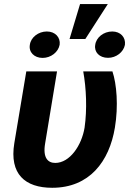

<svg xmlns="http://www.w3.org/2000/svg" viewBox="-20 -886 627 916"><path d="M105.5 -545.5 48.3 -203.1C24.1 -55.8 99.1 9.9 229 9.9C407 9.9 501.4 -115.8 528.1 -277C545.5 -380.7 536.6 -485.8 516.3 -545.5H377.1C391.7 -464.5 396 -364 383.5 -277C369.7 -192.5 313.2 -108.7 243.6 -108.7C209.9 -108.7 183.2 -131 195.3 -201.7L252.1 -545.5ZM122.5 -672.6C116.1 -637.4 143.1 -609.7 183.2 -609.7C223 -609.7 258.2 -637.4 264.6 -672.6C269.2 -707.4 243.6 -735.8 203.5 -735.8C162.6 -735.8 127.1 -707.4 122.5 -672.6ZM311.8 -699.9H387.1L494.3 -866.5H361.9ZM434.3 -671.9C428.3 -637.8 453.8 -610.1 495.4 -610.1C534.4 -610.1 568.9 -637.1 576 -671.9C580.6 -708.1 554.7 -735.8 515.6 -735.8C474.1 -735.8 438.9 -707.4 434.3 -671.9Z"/></svg>

Font: Margiela Sans
Style: Bold Italic
Weight: 700
Italic angle: -9.39999°
Designer: Stefan Endress, Andreas Faust
Version: Version 1.100;FEAKit 1.0